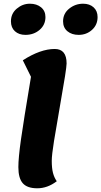

<svg xmlns="http://www.w3.org/2000/svg" viewBox="-20 -990 546 1035"><path d="M147 -576 103 -665Q198 -726 275 -726Q339 -726 339 -648Q339 -620 305 -429Q283 -304 271 -229Q259 -154 259 -123Q259 -84 265.5 -58.5Q272 -33 286 -13Q236 25 181 25Q127 25 103 -2Q79 -29 79 -89Q79 -139 93 -238Q107 -337 147 -576ZM39 -875Q39 -917 70.5 -943.5Q102 -970 141 -970Q178 -970 201.5 -950.5Q225 -931 225 -898Q225 -856 193.5 -829Q162 -802 117 -802Q82 -802 60.5 -821.5Q39 -841 39 -875ZM320 -875Q320 -917 353 -943.5Q386 -970 428 -970Q463 -970 484.5 -950.5Q506 -931 506 -898Q506 -856 476 -829Q446 -802 404 -802Q367 -802 343.5 -821.5Q320 -841 320 -875Z"/></svg>

Font: Lemonada SemiBold
Style: Regular
Weight: 600
Designer: Mohamed Gaber (Arabic) Eduardo Tunni (Latin)
Foundry: Kief Type Foundry
Version: Version 3.006